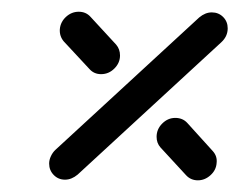

<svg xmlns="http://www.w3.org/2000/svg" viewBox="-20 -423 426 327"><path d="M246.7 -190Q246.7 -203 256.3 -212.6Q265.9 -222.2 278.5 -222.2Q291.1 -222.2 298.9 -213.7L342.2 -165.9Q350.4 -157 348.9 -145.2Q348.1 -133.3 338.5 -124.6Q328.9 -115.9 317 -115.9Q304.8 -115.9 296.7 -124.8L253.3 -171.9Q246.7 -179.3 246.7 -190ZM90.7 -117Q79.3 -117 71.5 -125Q63.7 -133 63.7 -144.4Q63.7 -150.7 66.7 -157Q69.6 -163.3 74.4 -167.8L319.3 -393.3Q329.6 -401.9 340.7 -401.9Q352.2 -401.9 360 -394.1Q367.8 -386.3 367.8 -374.8Q367.8 -361.1 357 -351.1L112.2 -125.6Q101.9 -117 90.7 -117ZM81.9 -373.3Q83 -385.6 92.4 -394.3Q101.9 -403 114.1 -403Q126.3 -403 134.1 -394.4L177.8 -347Q184.4 -339.3 184.4 -328.5Q184.4 -315.9 174.8 -306.3Q165.2 -296.7 152.2 -296.7Q140 -296.7 132.2 -305.6L88.5 -352.6Q81.1 -361.5 81.9 -373.3Z"/></svg>

Font: 26F Galaxy Sans Medium
Style: Italic
Weight: 500
Italic angle: -5°
Designer: C₂₉H₂₅N₃O₅
Version: Version 1.200